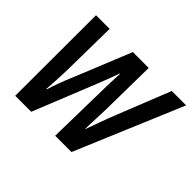

<svg xmlns="http://www.w3.org/2000/svg" viewBox="-122 -723 907 907"><g transform="rotate(45 332.0 -269.5)"><path d="M61 0 62 -539H153L149 -257Q148 -221 146 -188Q144 -155 142 -127H145Q153 -154 165.5 -187.5Q178 -221 188 -244L308 -539H414L410 -255Q409 -225 407.5 -190.5Q406 -156 405 -124H407Q419 -157 432.5 -195Q446 -233 461 -270L568 -539H664L437 0H328L334 -307Q334 -335 335.5 -364Q337 -393 338 -424H336Q327 -399 318 -374.5Q309 -350 298 -323L168 0Z"/></g></svg>

Font: Noto Sans Condensed Medium
Style: Italic
Weight: 500
Width: 3
Italic angle: -12°
Designer: Monotype Design Team
Foundry: Monotype Imaging Inc.
Version: Version 2.013; ttfautohint (v1.8.4.7-5d5b)